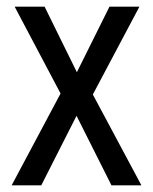

<svg xmlns="http://www.w3.org/2000/svg" viewBox="-20 -557 460 577"><path d="M162 -276 15 0H104L210 -209L315 0H405L259 -273L399 -537H309L211 -340L114 -537H24Z"/></svg>

Font: Noto Sans Kannada Condensed
Style: Regular
Weight: 400
Width: 3
Designer: Jelle Bosma - Monotype Design Team
Foundry: Monotype Imaging Inc.
Version: Version 2.005